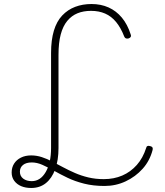

<svg xmlns="http://www.w3.org/2000/svg" viewBox="-20 -914 819 955"><path d="M135 21Q107 21 85.5 12Q64 3 51 -14.5Q38 -32 38 -56Q38 -81 50 -100Q62 -119 84 -130Q106 -141 135 -141Q162 -141 188 -132.5Q214 -124 240 -110.5Q266 -97 294 -82Q322 -67 353 -53.5Q384 -40 419.5 -31.5Q455 -23 496 -23Q547 -23 588.5 -41Q630 -59 660.5 -93.5Q691 -128 707 -178Q708 -185 713.5 -187.5Q719 -190 728 -187Q736 -185 738.5 -180Q741 -175 739 -168Q725 -114 689.5 -74.5Q654 -35 605 -12Q556 11 500 11Q444 11 398.5 -0.5Q353 -12 316.5 -29.5Q280 -47 249 -64.5Q218 -82 191 -94Q164 -106 138 -106Q110 -106 94.5 -93.5Q79 -81 79 -60Q79 -38 95.5 -25.5Q112 -13 138 -13Q181 -13 207.5 -58.5Q234 -104 234 -178V-651Q234 -715 248 -761.5Q262 -808 289.5 -837Q317 -866 354 -880Q391 -894 435 -894Q482 -894 520 -877Q558 -860 586 -826.5Q614 -793 630 -743Q633 -736 630.5 -731Q628 -726 620 -723Q612 -721 606.5 -723Q601 -725 598 -732Q581 -776 557.5 -804.5Q534 -833 503 -846.5Q472 -860 433 -860Q395 -860 365.5 -848Q336 -836 314.5 -810Q293 -784 282 -742.5Q271 -701 271 -641V-178Q271 -117 254.5 -72Q238 -27 208 -3Q178 21 135 21Z"/></svg>

Font: Playwrite HR Lijeva Thin
Style: Regular
Weight: 250
Designer: Veronika Burian, José Scaglione
Foundry: TypeTogether
Version: Version 1.002